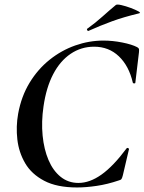

<svg xmlns="http://www.w3.org/2000/svg" viewBox="-20 -815 637 847"><path d="M320 12Q231 12 175 -17.5Q119 -47 91 -95Q63 -143 56.5 -200Q50 -257 60 -313Q74 -390 110.5 -450Q147 -510 199 -551.5Q251 -593 312 -614.5Q373 -636 436 -636Q477 -636 519.5 -627.5Q562 -619 585 -607Q592 -603 593 -599Q594 -595 593 -584L577 -450Q577 -447 572 -447Q567 -447 566 -450Q549 -524 504.5 -566.5Q460 -609 395 -609Q338 -609 291.5 -577.5Q245 -546 214.5 -487.5Q184 -429 172 -346Q162 -278 168 -217Q174 -156 194 -109Q214 -62 247.5 -35Q281 -8 326 -8Q376 -8 428 -45Q480 -82 538 -160Q541 -164 545.5 -161.5Q550 -159 549 -157L522 -42Q519 -30 516 -25.5Q513 -21 504 -19Q454 -2 406.5 5Q359 12 320 12ZM371 -679Q367 -677 364.5 -682.5Q362 -688 366 -689Q402 -715 432 -742Q462 -769 491 -793Q496 -797 515.5 -792.5Q535 -788 556.5 -780Q578 -772 590.5 -765Q603 -758 593 -756Q526 -740 474 -721Q422 -702 371 -679Z"/></svg>

Font: Cormorant Light
Style: Bold Italic
Weight: 700
Italic angle: -10°
Version: Version 4.000